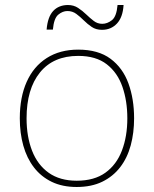

<svg xmlns="http://www.w3.org/2000/svg" viewBox="-20 -736 615 766"><path d="M515 -264Q515 -206 501.5 -156Q488 -106 459.5 -69Q431 -32 388 -11Q345 10 286 10Q229 10 186.5 -10.5Q144 -31 115.5 -68Q87 -105 73 -155Q59 -205 59 -264Q59 -348 86.5 -409.5Q114 -471 166.5 -504.5Q219 -538 292 -538Q372 -538 421 -501.5Q470 -465 492.5 -403Q515 -341 515 -264ZM86 -264Q86 -191 108 -134.5Q130 -78 174.5 -46.5Q219 -15 286 -15Q356 -15 400.5 -47Q445 -79 466.5 -135.5Q488 -192 488 -264Q488 -333 468.5 -389.5Q449 -446 406 -479.5Q363 -513 292 -513Q193 -513 139.5 -447Q86 -381 86 -264ZM473 -716Q470 -667 446.5 -642Q423 -617 387 -617Q363 -617 346 -628.5Q329 -640 314.5 -654.5Q300 -669 284.5 -680.5Q269 -692 249 -692Q230 -692 212.5 -677.5Q195 -663 191 -618H166Q168 -643 174.5 -661.5Q181 -680 192 -692Q203 -704 218 -710Q233 -716 251 -716Q274 -716 291.5 -704.5Q309 -693 324 -678.5Q339 -664 354 -652.5Q369 -641 388 -641Q408 -641 426.5 -655.5Q445 -670 449 -716Z"/></svg>

Font: Noto Sans Thai Thin
Style: Regular
Weight: 250
Designer: Monotype Design Team
Foundry: Monotype Imaging Inc.
Version: Version 2.001